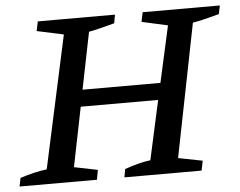

<svg xmlns="http://www.w3.org/2000/svg" viewBox="-64 -708 956 766"><g transform="rotate(-5 413.5 -325.0)"><path d="M-16 0 -9 -34Q46 -52 98 -59L213 -589L106 -612L114 -650H423L417 -616Q386 -608 361 -601.5Q336 -595 314 -591L268 -363H580L630 -589L526 -612L534 -650H843L836 -616Q803 -607 778 -601Q753 -595 730 -591L624 -58L721 -39L713 0H404L410 -33Q436 -42 462 -49Q488 -56 513 -59L565 -296H255L207 -58L301 -39L294 0Z"/></g></svg>

Font: Piazzolla SC Medium
Style: Italic
Weight: 500
Italic angle: -11.3°
Designer: Juan Pablo del Peral
Foundry: Huerta Tipografica
Version: Version 1.330